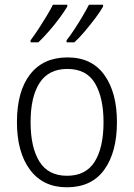

<svg xmlns="http://www.w3.org/2000/svg" viewBox="-20 -786 569 816"><path d="M477 -267Q477 -139 423 -64.5Q369 10 264 10Q163 10 107.5 -64.5Q52 -139 52 -267Q52 -398 108 -470Q164 -542 267 -542Q370 -542 423.5 -467.5Q477 -393 477 -267ZM110 -267Q110 -160 147.5 -99.5Q185 -39 265 -39Q345 -39 382.5 -99Q420 -159 420 -267Q420 -370 384 -431.5Q348 -493 266 -493Q187 -493 148.5 -434Q110 -375 110 -267ZM418 -758Q407 -738 386 -710Q365 -682 341 -653.5Q317 -625 296 -606H263V-615Q279 -635 297 -662.5Q315 -690 331.5 -718Q348 -746 358 -766H418ZM266 -758Q254 -738 233.5 -710Q213 -682 188.5 -654Q164 -626 143 -606H110V-615Q126 -636 144 -663.5Q162 -691 178.5 -718.5Q195 -746 205 -766H266Z"/></svg>

Font: Noto Sans Sinhala UI SemiCondensed Light
Style: Regular
Weight: 300
Width: 4
Designer: Jelle Bosma - Monotype Design Team
Foundry: Monotype Imaging Inc.
Version: Version 2.006; ttfautohint (v1.8.4.7-5d5b)